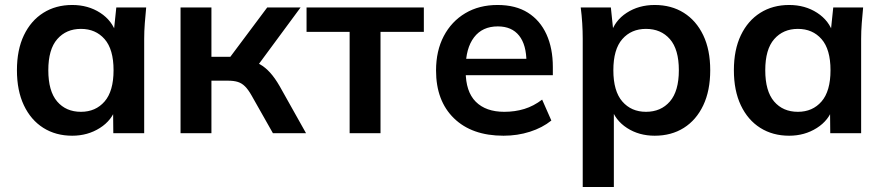

<svg xmlns="http://www.w3.org/2000/svg" viewBox="-20 -535 3553 771"><path d="M270 10Q204 10 154 -21.5Q104 -53 76 -112Q48 -171 48 -253Q48 -335 76 -393.5Q104 -452 154 -483.5Q204 -515 270 -515Q334 -515 382.5 -483.5Q431 -452 447 -399H436L447 -505H567Q564 -474 561.5 -442Q559 -410 559 -379V0H435L434 -104H446Q430 -52 381 -21Q332 10 270 10ZM305 -86Q364 -86 400 -127.5Q436 -169 436 -253Q436 -337 400 -378Q364 -419 305 -419Q246 -419 210 -378Q174 -337 174 -253Q174 -169 209.5 -127.5Q245 -86 305 -86Z M705 0V-505H829V-307H905L1053 -505H1187L1001 -253L974 -292Q1002 -289 1023.5 -277Q1045 -265 1064.5 -243.5Q1084 -222 1103 -189L1209 0H1076L990 -152Q977 -175 964 -188Q951 -201 935 -206Q919 -211 896 -211H829V0Z M1384 0V-407H1211V-505H1682V-407H1508V0Z M2002 10Q1875 10 1803 -60Q1731 -130 1731 -252Q1731 -331 1762 -390Q1793 -449 1848.5 -482Q1904 -515 1978 -515Q2051 -515 2100 -484Q2149 -453 2174.5 -397Q2200 -341 2200 -266V-233H1832V-299H2111L2094 -285Q2094 -355 2064.5 -392Q2035 -429 1979 -429Q1917 -429 1883.5 -385Q1850 -341 1850 -262V-249Q1850 -167 1890.5 -126.5Q1931 -86 2005 -86Q2048 -86 2085.5 -97.5Q2123 -109 2157 -135L2194 -51Q2158 -22 2108 -6Q2058 10 2002 10Z M2320 216V-379Q2320 -410 2318 -442Q2316 -474 2312 -505H2433L2444 -399H2433Q2448 -452 2496.5 -483.5Q2545 -515 2609 -515Q2676 -515 2726 -483.5Q2776 -452 2804 -393.5Q2832 -335 2832 -253Q2832 -171 2804 -112Q2776 -53 2726 -21.5Q2676 10 2609 10Q2546 10 2498 -21Q2450 -52 2434 -104H2445V216ZM2574 -86Q2634 -86 2670 -127.5Q2706 -169 2706 -253Q2706 -337 2670 -378Q2634 -419 2574 -419Q2515 -419 2479 -378Q2443 -337 2443 -253Q2443 -169 2479 -127.5Q2515 -86 2574 -86Z M3149 10Q3083 10 3033 -21.5Q2983 -53 2955 -112Q2927 -171 2927 -253Q2927 -335 2955 -393.5Q2983 -452 3033 -483.5Q3083 -515 3149 -515Q3213 -515 3261.5 -483.5Q3310 -452 3326 -399H3315L3326 -505H3446Q3443 -474 3440.5 -442Q3438 -410 3438 -379V0H3314L3313 -104H3325Q3309 -52 3260 -21Q3211 10 3149 10ZM3184 -86Q3243 -86 3279 -127.5Q3315 -169 3315 -253Q3315 -337 3279 -378Q3243 -419 3184 -419Q3125 -419 3089 -378Q3053 -337 3053 -253Q3053 -169 3088.5 -127.5Q3124 -86 3184 -86Z"/></svg>

Font: Mulish ExtraLight
Style: Regular
Weight: 200
Designer: Vernon Adams
Foundry: Vernon Adams
Version: Version 3.603